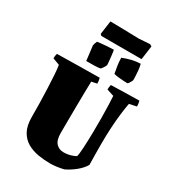

<svg xmlns="http://www.w3.org/2000/svg" viewBox="-242 -1168 1184 1312"><g transform="rotate(30 349.5 -512.0)"><path d="M365 12Q316 12 268.5 4Q221 -4 182 -26.5Q143 -49 120 -91Q97 -133 97 -201Q97 -251 96 -308.5Q95 -366 92.5 -423Q90 -480 87 -527Q84 -574 79 -602L25 -622Q25 -632 26 -641Q27 -650 30 -660Q114 -662 197.5 -663Q281 -664 365 -665Q371 -644 371 -622L328 -613Q327 -579 326 -527Q325 -475 324.5 -416.5Q324 -358 323.5 -302Q323 -246 323 -204Q323 -149 346 -124.5Q369 -100 403 -100Q436 -100 462.5 -108.5Q489 -117 499 -124Q505 -143 508 -199Q511 -255 512 -323Q513 -378 512.5 -433Q512 -488 510.5 -533.5Q509 -579 507 -604L451 -622Q451 -632 452 -641Q453 -650 456 -660Q512 -662 567.5 -663Q623 -664 678 -665Q684 -644 684 -622L627 -610Q620 -574 613.5 -521Q607 -468 603.5 -405.5Q600 -343 600 -278Q600 -237 600.5 -196Q601 -155 602 -114Q582 -80 545.5 -50.5Q509 -21 469 -2Q446 4 416.5 8Q387 12 365 12ZM439 -738Q433 -768 428.5 -798Q424 -828 424 -857Q459 -871 492.5 -879Q526 -887 560 -888Q566 -864 568.5 -838Q571 -812 571.5 -792Q572 -772 572 -766Q572 -763 567 -753.5Q562 -744 556 -735.5Q550 -727 547 -727Q537 -727 516.5 -728Q496 -729 474.5 -731.5Q453 -734 439 -738ZM228 -718 214 -834Q217 -851 226 -869Q236 -871 259 -873Q282 -875 308 -877Q334 -879 353 -879Q354 -879 356 -863.5Q358 -848 360.5 -827Q363 -806 364.5 -788Q366 -770 366 -765Q363 -757 355 -744Q347 -731 339 -723Q321 -719 293.5 -718.5Q266 -718 228 -718ZM232 -918 221 -928 236 -1035Q292 -1034 348.5 -1033Q405 -1032 461 -1030L548 -1036L564 -1027L549 -918Z"/></g></svg>

Font: Labrada Black
Style: Regular
Weight: 900
Designer: Mercedes Jáuregui
Foundry: Omnibus-Type Team
Version: Version 1.000; ttfautohint (v1.8.4.7-5d5b)